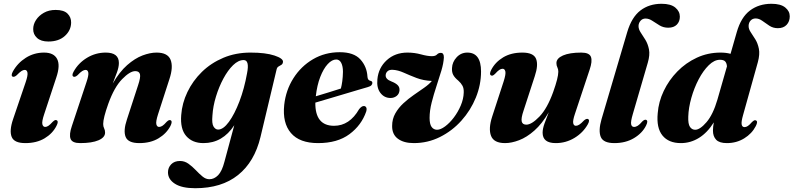

<svg xmlns="http://www.w3.org/2000/svg" viewBox="-20 -745 4195 1015"><path d="M235.5 -525.5Q196.5 -525.5 175.8 -544.5Q155 -563.5 155.5 -591.5Q155.5 -616.5 170.5 -639.5Q185.5 -662.5 212 -677.5Q238.5 -692.5 274 -692.5Q317.5 -692.5 337 -673Q356.5 -653.5 356 -625.5Q355.5 -584.5 323 -555Q290.5 -525.5 235.5 -525.5ZM213.5 -141Q200.5 -102.5 204 -88.2Q207.5 -74 219 -74Q227 -74 236 -80Q245 -86 258.5 -101Q266 -108 270.5 -109.8Q275 -111.5 279 -109.5Q291.5 -104 278.5 -79.5Q258 -39 215.8 -13.8Q173.5 11.5 114 11.5Q55 11.5 41.8 -21.2Q28.5 -54 49 -114.5L116 -311.5Q128 -347 125.2 -361.2Q122.5 -375.5 111 -375.5Q103 -375.5 93.5 -369.5Q84 -363.5 68 -347Q55.5 -336.5 47.5 -339.5Q36 -344.5 48 -367Q73 -412 116.5 -439.5Q160 -467 213 -467Q264.5 -467 282 -433.2Q299.5 -399.5 277.5 -335Z M369 -339.5Q357 -345 369.5 -367Q394.5 -412 440 -439.5Q485.5 -467 539 -467Q608.5 -467 608.5 -412Q608.5 -390.5 598.2 -362.2Q588 -334 576 -303.5Q611.5 -365 652.2 -400.8Q693 -436.5 733.2 -451.8Q773.5 -467 807.5 -467Q866.5 -467 881.8 -429Q897 -391 875.5 -326.5L815.5 -141Q803 -102 806.5 -88Q810 -74 821 -74Q829.5 -74 838.5 -79.8Q847.5 -85.5 861 -101Q868.5 -108 872.8 -109.5Q877 -111 881.5 -109.5Q893.5 -104 881 -79Q860 -39 818 -13.8Q776 11.5 716.5 11.5Q657.5 11.5 644.2 -21.2Q631 -54 651 -113.5L710 -294.5Q724 -336 720 -352.5Q716 -369 695 -369Q667 -369 625.5 -326.5Q584 -284 552.5 -196.5Q525.5 -121 525.5 -89.5Q525.5 -76 530.5 -66.5Q535.5 -57 535.5 -44Q535.5 -18.5 500.8 -3.5Q466 11.5 404 11.5Q361.5 11.5 353 -11.2Q344.5 -34 360 -79L437.5 -312Q449.5 -347.5 446.8 -361.5Q444 -375.5 432.5 -375.5Q424.5 -375.5 414.8 -369.5Q405 -363.5 389.5 -347Q377 -336.5 369 -339.5Z M1357 -20.5Q1325.5 110.5 1238.5 180.2Q1151.5 250 1012 250Q941.5 250 904.8 226.5Q868 203 868 166Q868 141 885 123.5Q902 106 931.5 106Q956 106 976.2 120.5Q996.5 135 1014.8 154.2Q1033 173.5 1050.5 188Q1068 202.5 1087 202.5Q1112 202.5 1132.8 181.5Q1153.5 160.5 1166.5 110L1218.5 -83Q1157 11.5 1055.5 11.5Q997 11.5 964.5 -25.8Q932 -63 938 -137Q942.5 -199.5 970.8 -258.5Q999 -317.5 1047.2 -364.8Q1095.5 -412 1160.8 -439.5Q1226 -467 1304.5 -467Q1384 -467 1430.8 -451.5Q1477.5 -436 1476 -418Q1475 -407 1467.8 -402.5Q1460.5 -398 1452.5 -393.5Q1444.5 -389 1442 -377ZM1103 -134.5Q1099 -91.5 1109 -75.8Q1119 -60 1133 -60Q1160.5 -60 1190.2 -100.8Q1220 -141.5 1245.8 -209Q1271.5 -276.5 1286 -357.5Q1300 -427.5 1268 -427.5Q1240 -427.5 1212.2 -400.5Q1184.5 -373.5 1161 -329.8Q1137.5 -286 1121.8 -234.8Q1106 -183.5 1103 -134.5Z M1916 -155.5Q1891 -83 1827.5 -35.8Q1764 11.5 1661.5 11.5Q1563.5 11.5 1518 -41.8Q1472.5 -95 1482.5 -190.5Q1491 -268 1531 -331.2Q1571 -394.5 1634.5 -431.8Q1698 -469 1776 -469Q1850.5 -469 1885 -431Q1919.5 -393 1922.5 -340Q1923.5 -321 1937.5 -318Q1948.5 -316 1948.5 -306.5Q1948.5 -300 1943.2 -294.2Q1938 -288.5 1924 -284.5Q1908 -280 1876 -270.5Q1844 -261 1803.8 -249Q1763.5 -237 1722.5 -224.8Q1681.5 -212.5 1647 -202.5Q1645.5 -80 1746 -80Q1828 -80 1878.5 -168Q1892.5 -185.5 1904.5 -184.5Q1912 -184 1916 -177Q1920 -170 1916 -155.5ZM1757.5 -430.5Q1735 -430.5 1712.5 -406.2Q1690 -382 1673 -338.2Q1656 -294.5 1649.5 -236Q1683 -246 1719.2 -257.2Q1755.5 -268.5 1782 -277Q1786.5 -293.5 1789.5 -315.8Q1792.5 -338 1793 -365.5Q1793 -395 1783.8 -412.8Q1774.5 -430.5 1757.5 -430.5Z M2523 -367Q2523 -296.5 2495.5 -229Q2468 -161.5 2419.2 -107.2Q2370.5 -53 2306 -20.8Q2241.5 11.5 2167.5 11.5Q2114.5 11.5 2083.5 -11.5Q2052.5 -34.5 2053 -79Q2053 -116 2069.8 -145.5Q2086.5 -175 2112.5 -199Q2138.5 -223 2167.5 -243Q2196.5 -263 2222.2 -281Q2248 -299 2263 -317Q2218 -319 2181.5 -333Q2145 -347 2114.5 -360.8Q2084 -374.5 2056.5 -376Q2038.5 -377 2029.2 -368.8Q2020 -360.5 2019 -349.5Q2016 -327 2049 -314.5Q2071 -306 2082 -295.2Q2093 -284.5 2092 -267.5Q2090.5 -248.5 2076.8 -237.8Q2063 -227 2044.5 -227Q2011.5 -227 1991 -253.8Q1970.5 -280.5 1975 -325.5Q1980.5 -386.5 2024.5 -426.8Q2068.5 -467 2134 -467Q2171 -467 2205.5 -457.5Q2240 -448 2263 -448Q2282 -448 2290 -456.8Q2298 -465.5 2310.5 -465.5Q2327 -465.5 2326.5 -441Q2325 -411 2313.5 -372.2Q2302 -333.5 2287.5 -290Q2273 -246.5 2262 -203.2Q2251 -160 2251 -121.5Q2251 -89 2261.5 -74.2Q2272 -59.5 2290 -59Q2309 -59 2333 -76.8Q2357 -94.5 2379 -123.5Q2401 -152.5 2415.8 -187.2Q2430.5 -222 2431.5 -255.5Q2432.5 -277.5 2424.8 -291.8Q2417 -306 2403 -318.5Q2384 -334 2376 -349Q2368 -364 2369.5 -385.5Q2371 -417.5 2394 -442.2Q2417 -467 2450.5 -467Q2523 -467 2523 -367Z M3088 -116Q3100 -110.5 3087.5 -88Q3062.5 -43.5 3017 -16Q2971.5 11.5 2918 11.5Q2848.5 11.5 2848.5 -43.5Q2848.5 -64.5 2858.8 -93Q2869 -121.5 2881 -151.5Q2845.5 -90.5 2805 -54.8Q2764.5 -19 2724.2 -3.8Q2684 11.5 2650 11.5Q2591 11.5 2576 -26.5Q2561 -64.5 2582 -129L2642.5 -314.5Q2655 -353.5 2651.5 -367.5Q2648 -381.5 2637 -381.5Q2628.5 -381.5 2619.5 -375.5Q2610.5 -369.5 2597 -354.5Q2589.5 -347.5 2585.2 -345.8Q2581 -344 2576.5 -346Q2564.5 -351.5 2577 -376Q2598 -416.5 2640 -441.8Q2682 -467 2741.5 -467Q2800.5 -467 2813.8 -434.2Q2827 -401.5 2807 -342L2748 -161Q2734 -120 2738 -103Q2742 -86 2762.5 -86Q2790.5 -86 2831.8 -128.8Q2873 -171.5 2904.5 -259Q2931.5 -334.5 2931.5 -366Q2931.5 -379.5 2926.5 -389Q2921.5 -398.5 2921.5 -411.5Q2921.5 -436.5 2956.2 -451.8Q2991 -467 3053 -467Q3095.5 -467 3104 -444.2Q3112.5 -421.5 3097 -376.5L3019.5 -143.5Q3007.5 -108 3010.2 -94Q3013 -80 3024.5 -80Q3032.5 -80 3042.2 -86Q3052 -92 3067.5 -108.5Q3080 -119 3088 -116Z M3477.5 -725Q3526 -725 3550 -705Q3574 -685 3574 -657Q3574 -631 3558 -614.8Q3542 -598.5 3512.5 -598.5Q3487.5 -598.5 3467.2 -610.5Q3447 -622.5 3429 -634.8Q3411 -647 3392.5 -647Q3376.5 -647 3366.2 -635.2Q3356 -623.5 3355.5 -607.5Q3355.5 -590.5 3367 -573.2Q3378.5 -556 3391.8 -534.5Q3405 -513 3410.8 -483.8Q3416.5 -454.5 3404.5 -413.5L3325.5 -142.5Q3313.5 -102 3316.5 -88Q3319.5 -74 3332 -74Q3341.5 -74 3351.8 -80.5Q3362 -87 3375.5 -103Q3387.5 -114.5 3395.5 -111.5Q3408 -106.5 3395.5 -81.5Q3375.5 -41 3331.5 -14.8Q3287.5 11.5 3228 11.5Q3169 11.5 3155.8 -21.5Q3142.5 -54.5 3160 -115L3296 -576Q3319.5 -654.5 3365.8 -689.8Q3412 -725 3477.5 -725Z M3975.5 -78.5Q3955 -38.5 3914.2 -13.5Q3873.5 11.5 3822.5 11.5Q3783 11.5 3766 -6.2Q3749 -24 3749 -54.5Q3749 -73.5 3753.5 -98Q3719.5 -43.5 3675 -16Q3630.5 11.5 3579.5 11.5Q3514.5 11.5 3482 -28.8Q3449.5 -69 3457 -146.5Q3461.5 -207 3488.8 -264.2Q3516 -321.5 3560.8 -367.2Q3605.5 -413 3663.8 -440Q3722 -467 3789 -467Q3819 -467 3842 -460.5L3875 -575.5Q3897.5 -654 3944.8 -689.5Q3992 -725 4058.5 -725Q4107 -725 4131 -705.5Q4155 -686 4155 -659Q4155 -631.5 4138.5 -613.8Q4122 -596 4092 -596Q4067 -596 4047.2 -609Q4027.5 -622 4010 -634.8Q3992.5 -647.5 3974.5 -647.5Q3958.5 -647.5 3948.2 -636.5Q3938 -625.5 3937.5 -608.5Q3937 -592 3948.5 -575Q3960 -558 3973 -537Q3986 -516 3991.8 -487Q3997.5 -458 3986.5 -417L3908 -136Q3898 -101 3900.8 -87Q3903.5 -73 3916 -73Q3924.5 -73 3933.5 -79Q3942.5 -85 3955.5 -100Q3963 -107 3967.5 -108.8Q3972 -110.5 3976 -108.5Q3988.5 -103.5 3975.5 -78.5ZM3618.5 -128.5Q3617 -89.5 3627.5 -74.2Q3638 -59 3655 -59Q3680.5 -59 3715 -99.2Q3749.5 -139.5 3772.5 -218L3823 -394Q3822 -410.5 3814 -419.8Q3806 -429 3786 -429Q3756 -429 3726.8 -400.2Q3697.5 -371.5 3673.5 -325.8Q3649.5 -280 3634.8 -227.8Q3620 -175.5 3618.5 -128.5Z"/></svg>

Font: Fraunces 72pt S000
Style: Bold Italic
Weight: 700
Italic angle: -16°
Version: Version 1.000; ttfautohint (v1.8.3)